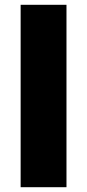

<svg xmlns="http://www.w3.org/2000/svg" viewBox="-20 -780 363 800"><path d="M257 0V-760H66V0Z"/></svg>

Font: Noto Sans Sinhala UI Black
Style: Regular
Weight: 900
Designer: Jelle Bosma - Monotype Design Team
Foundry: Monotype Imaging Inc.
Version: Version 2.006